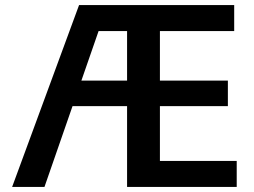

<svg xmlns="http://www.w3.org/2000/svg" viewBox="-20 -740 1007 760"><path d="M28 0 293 -720H406L156 0ZM483 0V-720H613V0ZM545 0V-103H917V0ZM234 -320V-421H882V-320ZM337 -617V-720H907V-617Z"/></svg>

Font: Instrument Sans SemiBold
Style: Regular
Weight: 600
Designer: Rodrigo Fuenzalida
Foundry: fragTYPE
Version: Version 1.000;gftools[0.9.28]